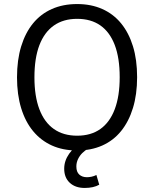

<svg xmlns="http://www.w3.org/2000/svg" viewBox="-20 -734 761 948"><path d="M361 9Q291 9 236.5 -15.5Q182 -40 143.5 -86.5Q105 -133 84.5 -200Q64 -267 64 -352Q64 -438 84.5 -505Q105 -572 143 -618.5Q181 -665 236 -689.5Q291 -714 361 -714Q430 -714 485 -689.5Q540 -665 578 -618.5Q616 -572 636.5 -505.5Q657 -439 657 -353Q657 -268 636.5 -201Q616 -134 578 -87Q540 -40 485 -15.5Q430 9 361 9ZM361 -64Q429 -64 475.5 -97Q522 -130 546.5 -194.5Q571 -259 571 -353Q571 -448 546.5 -512Q522 -576 475.5 -608.5Q429 -641 361 -641Q293 -641 246 -608Q199 -575 174.5 -511Q150 -447 150 -352Q150 -259 174.5 -194.5Q199 -130 246 -97Q293 -64 361 -64ZM398 194Q352 194 324.5 168.5Q297 143 297 99Q297 60 321.5 25Q346 -10 388 -33L416 0Q400 8 386.5 21.5Q373 35 365 52Q357 69 357 88Q357 115 371.5 128Q386 141 409 141Q420 141 432 138.5Q444 136 456 130L470 178Q456 186 438 190Q420 194 398 194Z"/></svg>

Font: Nunito Sans 10pt SemiCondensed
Style: Regular
Weight: 400
Width: 4
Designer: Vernon Adams
Foundry: Vernon Adams
Version: Version 3.101;gftools[0.9.27]